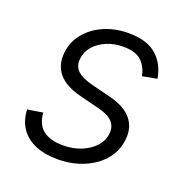

<svg xmlns="http://www.w3.org/2000/svg" viewBox="-107 -650 729 759"><g transform="rotate(20 258.0 -270.5)"><path d="M213.9 11.7Q161.1 11.7 122.6 -3.9Q84 -19.5 61.5 -49.1Q39.1 -78.6 34.7 -121.1Q34.2 -125 34.2 -126.7Q34.2 -128.4 33.7 -132.3L98.1 -142.6Q101.6 -93.3 131.6 -70.3Q161.6 -47.4 214.8 -47.4Q257.8 -47.4 292.5 -61.8Q327.1 -76.2 348.6 -100.6Q370.1 -125 372.6 -155.3Q375.5 -184.1 357.7 -203.4Q339.8 -222.7 299.3 -232.9L213.9 -254.4Q148.9 -270.5 119.1 -306.2Q89.4 -341.8 95.7 -395.5Q101.1 -441.9 130.6 -477.5Q160.2 -513.2 206.5 -533.2Q252.9 -553.2 308.1 -553.2Q381.8 -553.2 421.6 -521.7Q461.4 -490.2 473.6 -437Q474.6 -433.1 475.3 -429.9Q476.1 -426.8 476.6 -422.4L415.5 -411.1Q408.7 -448.2 384.3 -471.9Q359.9 -495.6 307.1 -495.6Q268.6 -495.6 236.6 -481.9Q204.6 -468.3 184.6 -444.8Q164.6 -421.4 162.1 -391.6Q158.7 -361.3 178.2 -342.3Q197.8 -323.2 243.7 -311.5L323.7 -291.5Q388.2 -275.4 417.5 -240Q446.8 -204.6 440.4 -151.9Q436.5 -115.7 417.7 -85.7Q398.9 -55.7 368.2 -33.9Q337.4 -12.2 298.1 -0.2Q258.8 11.7 213.9 11.7Z"/></g></svg>

Font: Inter Light
Style: Italic
Weight: 300
Italic angle: -9.3988°
Designer: Rasmus Andersson
Foundry: rsms
Version: Version 4.001;git-66647c0bb